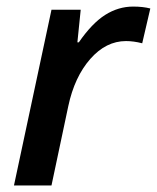

<svg xmlns="http://www.w3.org/2000/svg" viewBox="-20 -570 482 590"><path d="M389.2 -549.8Q419.4 -549.8 441.9 -543.9L417 -437Q390.6 -443.8 367.2 -443.8Q305.7 -443.8 257.3 -388.7Q209 -333.5 189.9 -244.1L138.2 0H22.9L138.2 -540H228L217.8 -439.9H222.2Q262.7 -498.5 303.2 -524.2Q343.8 -549.8 389.2 -549.8Z"/></svg>

Font: Open Sans Semibold
Style: Italic
Weight: 600
Italic angle: -12°
Foundry: Ascender Corporation
Version: Version 1.10